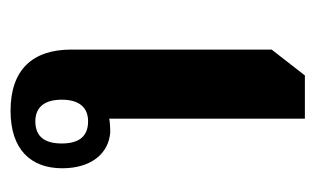

<svg xmlns="http://www.w3.org/2000/svg" viewBox="-137 -455 598 364"><g transform="rotate(90 162.0 -273.0)"><path d="M190 6C263 6 299 -32 299 -92C299 -147 271 -180 231 -183C220 -183 208 -182 205 -181V-552H123L74 -489V-109C74 -36 112 6 190 6ZM210 -41C182 -41 169 -60 169 -91C169 -122 182 -141 210 -141C240 -141 252 -122 252 -91C252 -60 240 -41 210 -41Z"/></g></svg>

Font: Noto Serif Thai Condensed
Style: Bold
Weight: 700
Width: 3
Designer: Monotype Design Team
Foundry: Monotype Imaging Inc.
Version: Version 2.002